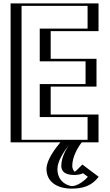

<svg xmlns="http://www.w3.org/2000/svg" viewBox="-20 -845 652 1140"><path d="M540 -825V-660H256V-496H528V-331H256V-165H540V0H443C443 0 384 70 384 140C384 165 404 179 421 179C452 179 472 149 472 149L544 203C544 203 499 275 407 275C355 275 281 245 281 158C281 103 331 36 361 0H68V-825ZM369 140C369 174 396.5 194 421 194C446.5 194 465.3 178.4 474.3 169.5L522.9 205.9C506.1 225.5 468.1 260 407 260C359.2 260 296 233.6 296 158C296 110.9 342.7 45.4 372.5 9.6L393 -15H83V-810H525V-675H241V-481H513V-346H241V-150H525V-15H436C431.3 -9.4 369 57.2 369 140ZM525 -810H83V-15H393L372.5 9.6C342.7 45.4 296 110.9 296 158C296 233.6 359.2 260 407 260C468.1 260 506.1 225.5 522.9 205.9L474.3 169.5C465.3 178.4 446.5 194 421 194C396.5 194 369 174 369 140C369 63 430.4 -8.3 431.5 -9.6L436 -15H525V-150H241V-346H513V-481H241V-675H525ZM540 -825H68V0H361C329.7 37.6 281 102.8 281 158C281 244.9 355.1 275 407 275C474.2 275 516 236.9 534.3 215.7L544.8 203.6L472.9 149.7L463.7 158.9C455.7 166.8 440.2 179 421 179C404 179 384 165 384 140C384 70.3 442.1 1.1 443 0H540V-165H256V-331H528V-496H256V-660H540ZM500 -15H108V-810H500V-675H216V-481H488V-346H216V-150H500ZM388.9 17.2C370.4 44.5 344 91.3 344 140C344 162.2 353.9 194 421 194C448.2 194 466 187 473.4 183.6L501.5 204.6C486 224.9 440.6 260 407 260C397.5 260 321 245.4 321 158C321 112 359.5 54.2 388.9 17.2ZM256 158C256 233.2 317 275 407 275C513.2 275 547.3 226.4 566 204.7L469 132L436.8 164.2C433.6 167.4 428.4 171.9 423.7 174.9C416 168 409 156.1 409 140C409 85.9 442.4 29.4 465.5 0H565V-165H281V-331H553V-496H281V-660H565V-825H43V0H338.6C309.3 35.2 256 103.8 256 158Z"/></svg>

Font: Hussar Outliner
Style: Regular
Weight: 700
Foundry: Cannot Into Space Fonts
Version: Version 0.92